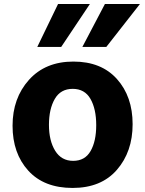

<svg xmlns="http://www.w3.org/2000/svg" viewBox="-20 -886 715 948"><path d="M119.6 -43.5Q42 -128.9 42 -265.1Q42 -401.4 123 -491.7Q204.1 -582 342.3 -582Q480.5 -582 557.6 -495.6Q634.8 -409.2 634.8 -272.9Q634.8 -136.7 557.1 -47.4Q479.5 42 338.4 42Q197.3 42 119.6 -43.5ZM164.1 -654.3 266.6 -866.2H423.8L282.2 -654.3ZM250.5 -397.5Q221.7 -347.7 221.7 -269.5Q221.7 -191.4 252.4 -141.6Q283.2 -91.8 341.3 -91.8Q399.4 -91.8 427.2 -140.1Q455.1 -188.5 455.1 -268.1Q455.1 -347.7 426.8 -397.5Q398.4 -447.3 338.9 -447.3Q279.3 -447.3 250.5 -397.5ZM386.7 -654.3 498 -866.2H670.9L504.9 -654.3Z"/></svg>

Font: GenEi M Gothic v2 Heavy
Style: Regular
Weight: 800
Version: Version 2.0